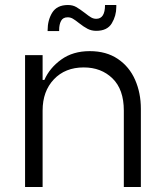

<svg xmlns="http://www.w3.org/2000/svg" viewBox="-20 -746 655 766"><path d="M80 -526H150V-427H157Q178 -475 224.5 -508.5Q271 -542 338 -542Q404 -542 450 -511Q496 -480 519 -427.5Q542 -375 542 -312V0H474V-305Q474 -389 429 -433Q384 -477 314 -477Q240 -477 195 -429.5Q150 -382 150 -305V0H80ZM188 -695Q207 -726 251 -726Q270 -726 284 -718Q298 -710 319 -694Q334 -682 343.5 -676.5Q353 -671 364 -671Q399 -671 399 -726H444Q444 -722 444 -718Q444 -683 426 -653Q408 -623 364 -623Q345 -623 329.5 -631Q314 -639 295 -654Q280 -666 270.5 -671.5Q261 -677 250 -677Q231 -677 223.5 -662.5Q216 -648 216 -627Q216 -625 216 -622H170Q170 -624 170 -626Q170 -665 188 -695Z"/></svg>

Font: Lopes Sans Light
Style: Regular
Weight: 300
Designer: Gabriel Lam, Diego Maldonado
Foundry: TypeRant, Foresti Design
Version: Version 4.000